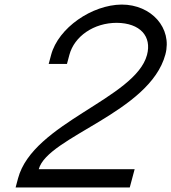

<svg xmlns="http://www.w3.org/2000/svg" viewBox="-20 -800 750 841"><path d="M284 -560C305.8 -641 390.6 -700 491.6 -700C593.7 -699 645.7 -640.9 623.9 -559.3C572.5 -367.8 124.4 -262.7 59.1 -19L48.4 21H508.4H548.4L569.8 -59H529.8H149.8C188 -201.4 636.3 -307 704.4 -561.4C735.4 -676.9 643.5 -780 513 -780C382.7 -779 235.7 -678 204 -560L193.3 -520H273.3Z"/></svg>

Font: Nordica Advanced
Style: RegularObl
Weight: 300
Version: Version 1.07